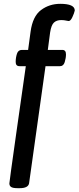

<svg xmlns="http://www.w3.org/2000/svg" viewBox="-20 -777 411 1004"><path d="M29 182Q29 174 66 -87L115 -431H82Q62 -431 62 -453Q62 -475 68.5 -495.5Q75 -516 94 -516H127L140 -612Q151 -692 194.5 -724.5Q238 -757 295 -757Q371 -757 371 -722Q368 -708 358.5 -687.5Q349 -667 339 -667Q335 -667 325 -669.5Q315 -672 300 -672Q276 -672 262 -659Q248 -646 242 -607L230 -516H306Q325 -516 325 -493Q325 -474 318.5 -452.5Q312 -431 294 -431H218L132 182Q127 207 83 207H72Q48 207 38.5 201Q29 195 29 182Z"/></svg>

Font: Asap-Medium
Style: Regular
Weight: 500
Designer: Pablo Cosgaya
Foundry: Omnibus-Type
Version: Version 2.000; ttfautohint (v1.8)